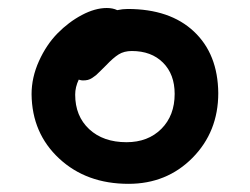

<svg xmlns="http://www.w3.org/2000/svg" viewBox="-20 -739 618 475"><path d="M297.9 -284.2Q193.8 -284.2 126.5 -346.7Q59.1 -409.2 58.1 -505.9Q58.1 -547.4 76.4 -587.9Q94.7 -628.4 122.3 -656.5Q149.9 -684.6 182.6 -701.9Q215.3 -719.2 244.1 -719.2Q259.3 -719.2 270 -713.9Q283.2 -716.8 295.9 -716.8Q400.4 -716.8 459.7 -661.1Q519 -605.5 520 -508.8Q520 -413.1 456.3 -348.6Q392.6 -284.2 297.9 -284.2ZM166 -504.9Q166 -451.7 200.7 -419.4Q235.4 -387.2 293 -387.2Q346.2 -387.2 379.2 -420.2Q412.1 -453.1 412.1 -506.8Q412.1 -555.2 383.3 -584Q354.5 -612.8 306.2 -612.8Q287.1 -612.8 273.7 -604.5Q260.3 -596.2 242.2 -577.1Q238.3 -573.2 229.5 -564.5Q220.7 -555.7 217.8 -553.2Q214.8 -550.8 208.7 -546.6Q202.6 -542.5 197.3 -541.3Q191.9 -540 185.1 -540Q180.7 -540 174.8 -542Q166 -523.4 166 -504.9Z"/></svg>

Font: Shantell Sans Bouncy
Style: Regular
Weight: 500
Designer: Stephen Nixon, Anya Danilova, Shantell Martin
Foundry: Arrow Type
Version: Version 1.006;[9816181b4]